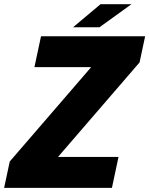

<svg xmlns="http://www.w3.org/2000/svg" viewBox="-38 -914 726 934"><path d="M244.5 -150.5H538.5L506.5 0H-18L9.5 -128.5L406.5 -588.5L407.5 -587.5H129.5L161.5 -737.5H668L641 -610.5L245 -151.5ZM317.5 -781.5 451 -893.5H601.5L446 -781.5Z"/></svg>

Font: Epilogue Black
Style: Italic
Weight: 900
Italic angle: -12°
Designer: Tyler Finck
Foundry: Etcetera Type Co
Version: Version 2.111